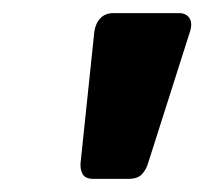

<svg xmlns="http://www.w3.org/2000/svg" viewBox="-20 -730 312 293"><path d="M123 -457Q110 -457 106 -464.5Q102 -472 103 -482L124 -682Q126 -695 133.5 -702.5Q141 -710 153 -710H253Q264 -710 269 -702.5Q274 -695 270 -682L206 -481Q203 -471 196.5 -464Q190 -457 175 -457Z"/></svg>

Font: Rubik SemiBold
Style: Italic
Weight: 600
Italic angle: -12°
Designer: Hubert and Fischer
Foundry: Hubert and Fischer
Version: Version 2.300;gftools[0.9.30]